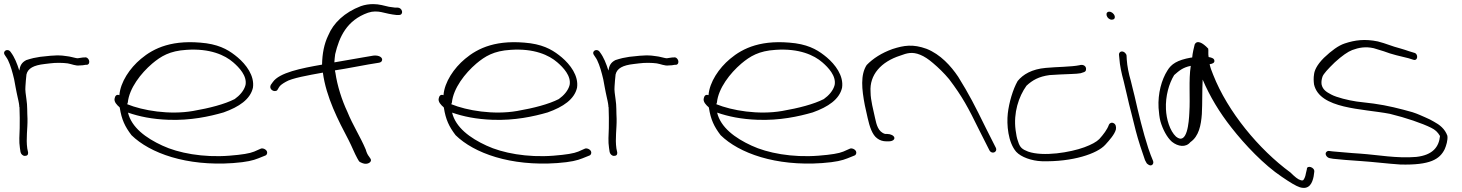

<svg xmlns="http://www.w3.org/2000/svg" viewBox="-55 -766 7128 936"><path d="M45 -25C47 -15 56 -6 66 -6C78 -6 83 -12 82 -23L78 -42C71 -91 80 -138 79 -187C77 -219 79 -251 74 -281C71 -303 67 -327 69 -345L71 -373L74 -403C81 -433 109 -448 163 -454L188 -457C217 -461 253 -460 275 -457C294 -454 314 -444 333 -447C342 -447 355 -448 362 -450H369C390 -454 379 -491 357 -486H351C341 -484 334 -484 324 -482C320 -482 315 -483 311 -484L294 -488C287 -490 279 -491 272 -492L249 -495C209 -498 172 -492 141 -489L108 -483C97 -480 84 -477 73 -473C50 -461 43 -446 39 -422C28 -457 16 -487 -2 -511C-16 -534 -46 -517 -31 -497C-26 -488 -22 -485 -16 -473C-3 -446 6 -413 14 -379C17 -365 19 -352 21 -341C25 -322 27 -308 31 -292L35 -274C37 -266 38 -257 39 -249C38 -247 39 -245 40 -243C41 -209 42 -174 41 -141C40 -109 37 -76 42 -45Z M504 -287C499 -270 516 -253 528 -243L529 -240C538 -183 554 -149 586 -107C676 -19 854 45 1081 29C1149 24 1179 16 1204 6L1239 -8C1244 -10 1246 -14 1247 -18C1251 -34 1230 -45 1218 -42L1184 -27C1162 -18 1126 -12 1063 -7C935 3 814 -20 737 -56C656 -93 586 -145 569 -217C624 -198 686 -185 766 -182C874 -178 966 -198 1035 -218C1111 -245 1165 -282 1178 -338C1187 -397 1144 -452 1104 -486C1068 -516 1027 -544 951 -555C787 -576 695 -532 632 -479C578 -434 532 -366 527 -302C511 -308 506 -296 504 -287ZM565 -258 568 -266C575 -336 632 -409 687 -456C730 -492 772 -518 854 -523C969 -531 1042 -497 1082 -462C1111 -437 1150 -396 1142 -352C1135 -324 1113 -300 1089 -283C1040 -258 967 -239 886 -225C771 -205 641 -227 565 -258Z M1263 -338C1265 -329 1275 -322 1285 -322C1290 -322 1295 -324 1297 -327L1306 -342C1311 -350 1322 -358 1338 -367C1367 -385 1447 -399 1519 -412C1535 -292 1594 -179 1645 -82C1659 -55 1674 -17 1687 6L1694 18C1696 23 1704 26 1711 29C1737 40 1760 23 1752 9L1744 -3C1738 -10 1732 -22 1728 -37C1701 -101 1666 -153 1638 -222C1612 -277 1589 -348 1580 -412C1579 -415 1578 -419 1578 -423C1638 -432 1711 -447 1742 -452L1791 -460C1799 -461 1803 -464 1806 -468C1815 -484 1794 -498 1766 -495L1719 -487C1688 -482 1638 -473 1575 -462C1576 -475 1577 -489 1579 -502C1599 -586 1635 -667 1739 -704C1751 -708 1763 -710 1773 -710C1786 -710 1795 -709 1804 -707C1824 -702 1855 -695 1877 -693H1891C1901 -693 1907 -701 1905 -711C1903 -721 1894 -729 1883 -729H1870C1862 -730 1852 -731 1841 -733C1819 -738 1793 -746 1765 -746C1744 -746 1724 -743 1704 -736C1625 -706 1570 -654 1545 -593C1525 -552 1516 -504 1515 -451C1412 -433 1307 -412 1275 -366L1265 -352C1263 -348 1262 -343 1263 -338Z M2084 -287C2079 -270 2096 -253 2108 -243L2109 -240C2118 -183 2134 -149 2166 -107C2256 -19 2434 45 2661 29C2729 24 2759 16 2784 6L2819 -8C2824 -10 2826 -14 2827 -18C2831 -34 2810 -45 2798 -42L2764 -27C2742 -18 2706 -12 2643 -7C2515 3 2394 -20 2317 -56C2236 -93 2166 -145 2149 -217C2204 -198 2266 -185 2346 -182C2454 -178 2546 -198 2615 -218C2691 -245 2745 -282 2758 -338C2767 -397 2724 -452 2684 -486C2648 -516 2607 -544 2531 -555C2367 -576 2275 -532 2212 -479C2158 -434 2112 -366 2107 -302C2091 -308 2086 -296 2084 -287ZM2145 -258 2148 -266C2155 -336 2212 -409 2267 -456C2310 -492 2352 -518 2434 -523C2549 -531 2622 -497 2662 -462C2691 -437 2730 -396 2722 -352C2715 -324 2693 -300 2669 -283C2620 -258 2547 -239 2466 -225C2351 -205 2221 -227 2145 -258Z M2917 -25C2919 -15 2928 -6 2938 -6C2950 -6 2955 -12 2954 -23L2950 -42C2943 -91 2952 -138 2951 -187C2949 -219 2951 -251 2946 -281C2943 -303 2939 -327 2941 -345L2943 -373L2946 -403C2953 -433 2981 -448 3035 -454L3060 -457C3089 -461 3125 -460 3147 -457C3166 -454 3186 -444 3205 -447C3214 -447 3227 -448 3234 -450H3241C3262 -454 3251 -491 3229 -486H3223C3213 -484 3206 -484 3196 -482C3192 -482 3187 -483 3183 -484L3166 -488C3159 -490 3151 -491 3144 -492L3121 -495C3081 -498 3044 -492 3013 -489L2980 -483C2969 -480 2956 -477 2945 -473C2922 -461 2915 -446 2911 -422C2900 -457 2888 -487 2870 -511C2856 -534 2826 -517 2841 -497C2846 -488 2850 -485 2856 -473C2869 -446 2878 -413 2886 -379C2889 -365 2891 -352 2893 -341C2897 -322 2899 -308 2903 -292L2907 -274C2909 -266 2910 -257 2911 -249C2910 -247 2911 -245 2912 -243C2913 -209 2914 -174 2913 -141C2912 -109 2909 -76 2914 -45Z M3376 -287C3371 -270 3388 -253 3400 -243L3401 -240C3410 -183 3426 -149 3458 -107C3548 -19 3726 45 3953 29C4021 24 4051 16 4076 6L4111 -8C4116 -10 4118 -14 4119 -18C4123 -34 4102 -45 4090 -42L4056 -27C4034 -18 3998 -12 3935 -7C3807 3 3686 -20 3609 -56C3528 -93 3458 -145 3441 -217C3496 -198 3558 -185 3638 -182C3746 -178 3838 -198 3907 -218C3983 -245 4037 -282 4050 -338C4059 -397 4016 -452 3976 -486C3940 -516 3899 -544 3823 -555C3659 -576 3567 -532 3504 -479C3450 -434 3404 -366 3399 -302C3383 -308 3378 -296 3376 -287ZM3437 -258 3440 -266C3447 -336 3504 -409 3559 -456C3602 -492 3644 -518 3726 -523C3841 -531 3914 -497 3954 -462C3983 -437 4022 -396 4014 -352C4007 -324 3985 -300 3961 -283C3912 -258 3839 -239 3758 -225C3643 -205 3513 -227 3437 -258Z M4175 -190C4184 -150 4197 -108 4222 -91C4234 -82 4249 -77 4265 -77H4278C4295 -77 4307 -85 4305 -95C4303 -105 4287 -113 4270 -113H4260C4226 -123 4218 -158 4211 -190L4197 -253C4193 -274 4189 -295 4189 -318C4183 -401 4240 -465 4334 -495C4366 -507 4392 -515 4431 -499C4451 -491 4472 -477 4494 -458C4520 -436 4547 -410 4572 -380C4637 -294 4664 -243 4718 -133L4767 -36C4778 -11 4809 -23 4800 -45L4751 -142C4696 -254 4670 -305 4616 -392C4581 -444 4530 -501 4462 -528C4396 -552 4352 -545 4296 -527C4243 -508 4201 -481 4170 -449C4139 -401 4146 -331 4161 -253Z M4899 -26C4923 0 4974 18 5023 20C5175 24 5294 -17 5333 -60C5353 -82 5379 -111 5385 -135C5387 -147 5385 -161 5373 -166C5363 -171 5353 -164 5351 -158C5343 -135 5324 -110 5304 -88C5290 -74 5266 -61 5231 -48C5163 -23 5031 -1 4957 -27C4929 -38 4917 -46 4908 -77C4902 -92 4899 -110 4896 -132C4885 -216 4911 -295 4949 -348C4978 -375 5009 -393 5062 -400C5080 -401 5097 -402 5113 -403C5145 -405 5194 -405 5213 -409C5223 -413 5238 -414 5239 -425C5243 -444 5225 -454 5207 -448C5169 -440 5094 -440 5043 -435C4975 -429 4932 -403 4906 -371C4883 -331 4864 -266 4858 -213C4852 -159 4859 -72 4899 -26Z M5340 -690C5343 -679 5354 -670 5365 -670C5376 -670 5382 -677 5379 -688C5376 -699 5364 -709 5353 -709C5342 -709 5337 -701 5340 -690ZM5423 -370C5428 -347 5434 -324 5440 -298C5446 -272 5452 -245 5460 -216L5482 -128C5492 -88 5516 -15 5527 15L5533 26C5535 31 5539 34 5544 37C5559 47 5572 33 5566 18L5562 8C5559 1 5552 -16 5543 -43C5517 -123 5495 -214 5476 -298C5470 -324 5463 -348 5458 -371C5447 -408 5440 -445 5438 -475L5437 -494C5437 -499 5434 -504 5430 -508C5417 -521 5400 -515 5400 -500L5402 -480C5404 -448 5412 -410 5423 -370Z M5602 -175C5613 -136 5634 -96 5658 -75C5688 -51 5726 -46 5748 -73C5790 -102 5800 -156 5804 -210C5807 -265 5805 -323 5808 -378C5843 -296 5889 -219 5949 -143C6014 -60 6107 38 6194 96C6235 124 6263 141 6282 147C6329 161 6343 124 6349 94L6352 72C6356 49 6315 37 6316 59L6311 80C6309 93 6305 103 6300 110C6298 114 6293 115 6285 112C6273 109 6257 96 6236 75C6082 -38 5930 -221 5859 -402C5851 -421 5845 -438 5842 -453C5858 -455 5867 -461 5865 -471C5864 -480 5855 -485 5837 -488C5834 -505 5837 -518 5835 -529C5807 -559 5780 -572 5769 -549C5766 -538 5758 -504 5757 -486C5756 -485 5751 -485 5750 -485C5684 -473 5655 -454 5636 -422C5608 -378 5589 -311 5593 -240C5595 -216 5597 -194 5602 -175ZM5629 -234C5626 -298 5644 -359 5669 -400C5692 -420 5710 -437 5750 -445C5739 -375 5748 -291 5743 -216C5741 -173 5733 -55 5678 -100C5648 -128 5631 -185 5629 -234Z M6412 -26C6401 -17 6412 2 6427 5L6444 8C6473 11 6524 16 6577 19C6639 23 6709 32 6771 36C6918 40 6964 10 6988 -39C6995 -55 7004 -83 7001 -104C6989 -138 6963 -158 6935 -173C6923 -180 6910 -187 6893 -194C6876 -201 6859 -210 6831 -219C6771 -236 6708 -252 6642 -261L6559 -271C6518 -277 6461 -291 6435 -305C6410 -318 6394 -329 6388 -353C6386 -364 6387 -377 6392 -392C6397 -406 6418 -429 6452 -462C6487 -494 6516 -514 6537 -522C6569 -534 6602 -540 6642 -531L6691 -516C6729 -501 6775 -491 6812 -482L6834 -475C6858 -466 6861 -505 6838 -509L6815 -516C6801 -521 6788 -525 6771 -530C6731 -540 6702 -554 6662 -564C6599 -577 6551 -571 6500 -554C6470 -544 6437 -520 6399 -484C6363 -448 6353 -421 6351 -404C6348 -386 6349 -369 6351 -354C6379 -234 6586 -237 6721 -211C6799 -192 6878 -165 6922 -143C6942 -133 6953 -123 6965 -103C6960 -51 6931 -10 6849 -1C6755 7 6662 -11 6577 -17C6525 -20 6471 -26 6441 -28L6425 -30C6420 -31 6415 -29 6412 -26Z"/></svg>

Font: Stray Cat
Style: SuExtOpObl
Weight: 400
Version: Version 1.0